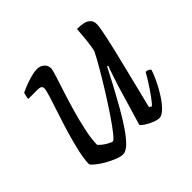

<svg xmlns="http://www.w3.org/2000/svg" viewBox="-126 -645 791 791"><g transform="rotate(-45 269.0 -250.0)"><path d="M178 0Q165 0 143.5 -8.5Q122 -17 101.5 -29Q81 -41 66.5 -53Q52 -65 50 -71Q50 -98 59 -138.5Q68 -179 81.5 -224.5Q95 -270 109 -311.5Q123 -353 132 -382.5Q141 -412 141 -422Q141 -431 135 -434.5Q129 -438 117 -438H63Q63 -445 65.5 -454.5Q68 -464 69 -468Q90 -478 109.5 -485Q129 -492 146 -496Q163 -500 175 -500Q194 -500 206.5 -489Q219 -478 219 -460Q219 -453 210 -424Q201 -395 187.5 -354Q174 -313 161 -267Q148 -221 139 -178Q130 -135 130 -104Q142 -90 160.5 -79Q179 -68 186 -68Q192 -68 210 -90.5Q228 -113 253 -150Q278 -187 305 -230Q332 -273 356 -314Q380 -355 395 -385Q400 -406 403.5 -439Q407 -472 409 -500Q430 -500 446 -496.5Q462 -493 471.5 -483Q481 -473 481 -456Q481 -439 469 -384Q457 -329 436.5 -247Q416 -165 391 -63L402 -56Q411 -65 426.5 -86Q442 -107 458 -132Q474 -157 484 -175Q492 -175 498 -172Q504 -169 507 -164Q500 -142 486.5 -114Q473 -86 456 -60Q439 -34 421.5 -17Q404 0 390 0Q378 0 360.5 -7Q343 -14 328.5 -23.5Q314 -33 311 -39L363 -214Q373 -244 380.5 -267Q388 -290 393 -301L388 -304Q371 -270 349 -229Q327 -188 304 -147.5Q281 -107 258.5 -73.5Q236 -40 215.5 -20Q195 0 178 0Z"/></g></svg>

Font: Texturina Medium 12pt ExtraLight
Style: Italic
Weight: 250
Italic angle: -11°
Version: Version 1.002